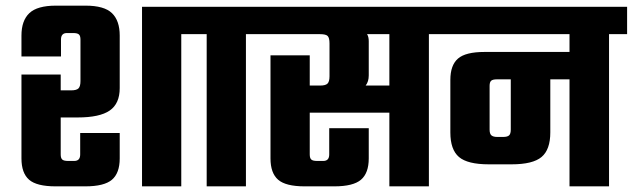

<svg xmlns="http://www.w3.org/2000/svg" viewBox="-20 -660 2241 680"><path d="M483 -636H687V-539H622V0H483ZM178 -640H283Q349 -640 376.5 -613.5Q404 -587 404 -534V-348Q404 -293 368.5 -268.5Q333 -244 255 -244H195V-113Q195 -100 200.5 -95Q206 -90 221 -90H243Q264 -90 264 -113V-189H404V-99Q404 -47 376.5 -23.5Q349 0 282 0H177Q110 0 83 -23.5Q56 -47 56 -99V-396H195V-340H232Q251 -340 258 -347Q265 -354 265 -373V-520Q265 -533 259.5 -538Q254 -543 239 -543H217Q196 -543 196 -520V-460H56V-534Q56 -587 84 -613.5Q112 -640 178 -640Z M916 -636V-539H851V0H712V-539H647V-636Z M1563 -636V-539H1499V0H1359V-261H1077V-113Q1077 -100 1082.5 -95Q1088 -90 1103 -90H1125Q1146 -90 1146 -113V-206H1286V-99Q1286 -47 1258.5 -23.5Q1231 0 1164 0H1059Q992 0 965 -23.5Q938 -47 938 -99V-464H1077V-357H1114Q1133 -357 1140 -364Q1147 -371 1147 -390V-506Q1147 -526 1140.5 -532.5Q1134 -539 1114 -539H876V-636ZM1359 -357V-539H1280Q1286 -530 1286 -514V-393Q1286 -371 1275 -357Z M2201 -636V-539H2137V0H1997V-379H1929V-191Q1929 -130 1898 -104Q1867 -78 1792 -78H1711Q1636 -78 1605.5 -104Q1575 -130 1575 -191V-377Q1575 -429 1602 -452.5Q1629 -476 1696 -476H1997V-539H1523V-636ZM1789 -201V-379H1740Q1725 -379 1719.5 -374Q1714 -369 1714 -356V-201Q1714 -186 1720.5 -180.5Q1727 -175 1741 -175H1762Q1777 -175 1783 -180.5Q1789 -186 1789 -201Z"/></svg>

Font: Teko Semibold
Style: Regular
Weight: 600
Designer: Manushi Parikh, Jonny Pinhorn
Foundry: Indian Type Foundry
Version: Version 1.105;PS 1.0;hotconv 1.0.78;makeotf.lib2.5.61930; tt